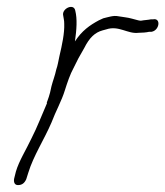

<svg xmlns="http://www.w3.org/2000/svg" viewBox="-20 -542 479 556"><path d="M21 -25C19 -15 22 -6 32 -6C44 -6 51 -12 56 -23L62 -42C77 -91 108 -138 129 -187C141 -219 159 -251 168 -281C175 -303 183 -327 193 -345L207 -373L224 -403C239 -433 255 -448 277 -454L288 -457C324 -469 350 -443 381 -447C390 -447 405 -448 412 -450H419C442 -454 447 -491 423 -486H417C407 -484 398 -484 388 -482C384 -482 381 -483 377 -484L362 -488C355 -490 349 -491 342 -492L322 -495C309 -498 292 -492 279 -489L266 -483C240 -469 217 -453 197 -422C202 -457 204 -487 198 -511C194 -534 158 -517 163 -497C164 -488 166 -485 166 -473C167 -446 160 -413 152 -379C149 -365 147 -352 143 -341C139 -322 133 -308 129 -292L125 -274C123 -266 120 -257 117 -249C116 -247 115 -245 116 -243C101 -209 88 -174 71 -141C56 -109 35 -76 26 -45Z"/></svg>

Font: Stray Cat
Style: UltCnObl
Weight: 400
Version: Version 1.0